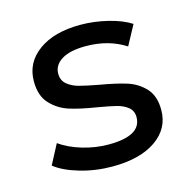

<svg xmlns="http://www.w3.org/2000/svg" viewBox="-81 -572 654 658"><g transform="rotate(-15 246.5 -243.0)"><path d="M126 -10.6C162.8 0.2 201.2 5.5 241 5.5C306.1 5.5 357.4 -7.5 395.1 -33.6C432.9 -59.6 451.7 -94.8 451.7 -138.9C451.7 -172 443.1 -197.8 426 -216.2C408.8 -234.6 388.1 -247.6 363.9 -255.3C339.6 -263 307.9 -270.2 268.6 -276.9C239.2 -282.4 216.4 -287.3 200.1 -291.6C183.8 -295.9 170.2 -302.7 159.2 -311.9C148.1 -321.1 142.6 -333.7 142.6 -349.6C142.6 -369.8 152.4 -386.1 172 -398.4C191.7 -410.6 220.2 -416.8 257.6 -416.8C311.6 -416.8 358.5 -403.9 398.4 -378.1L436.1 -448C415.2 -461.5 388.5 -472.3 356 -480.2C323.5 -488.2 291 -492.2 258.5 -492.2C196.6 -492.2 147.2 -478.9 110.4 -452.2C73.6 -425.5 55.2 -390.1 55.2 -345.9C55.2 -311.6 64.1 -284.9 81.9 -265.9C99.7 -246.9 121 -233.4 145.8 -225.4C170.7 -217.4 202.7 -210.4 242 -204.2C270.8 -199.3 293 -194.9 308.7 -190.9C324.3 -186.9 337.3 -180.6 347.8 -172C358.2 -163.5 363.4 -151.8 363.4 -137.1C363.4 -92.9 324.8 -70.8 247.5 -70.8C216.2 -70.8 185.2 -75.4 154.6 -84.6C123.9 -93.8 97.8 -106.1 76.4 -121.4L39.6 -51.5C60.4 -35 89.2 -21.3 126 -10.6Z"/></g></svg>

Font: Montserrat Ace
Style: Regular
Weight: 500
Designer: Julieta Ulanovsky
Foundry: Julieta Ulanovsky
Version: Version 1